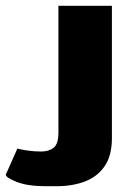

<svg xmlns="http://www.w3.org/2000/svg" viewBox="-100 -468 467 664"><path d="M59 176Q-5 176 -42.5 161Q-80 146 -80 136L-40 46Q-28 49 -5.5 52.5Q17 56 42 56Q69 56 85.5 43Q102 30 102 -10V-448H287V10Q287 70 262 106.5Q237 143 194 159.5Q151 176 95 176Z"/></svg>

Font: Goldman
Style: Bold
Weight: 700
Designer: Jaikishan Patel
Version: Version 1.000; ttfautohint (v1.8.3)